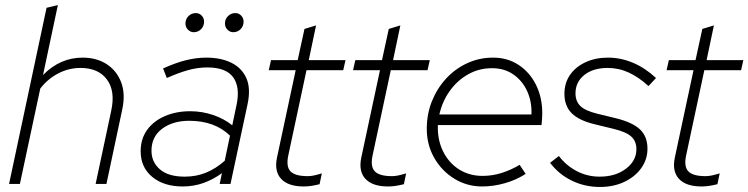

<svg xmlns="http://www.w3.org/2000/svg" viewBox="-20 -731 2974 763"><path d="M16 0 165 -700 210 -711 151 -433Q219 -502 308 -502Q364 -502 404 -476Q444 -450 461.5 -404Q479 -358 466 -297L403 0H360L422 -291Q439 -369 405 -415Q371 -461 300 -461Q253 -461 211 -439Q169 -417 140 -379L59 0Z M706 10Q631 10 585 -28Q539 -66 539 -130Q539 -179 564.5 -214.5Q590 -250 635 -269.5Q680 -289 736 -289Q783 -289 827 -274Q871 -259 903 -233L920 -314Q935 -385 906.5 -424Q878 -463 804 -463Q766 -463 728 -452.5Q690 -442 643 -421L628 -459Q679 -482 720 -492Q761 -502 800 -502Q858 -502 899.5 -481.5Q941 -461 959 -420.5Q977 -380 964 -318L896 0H853L862 -43Q828 -18 789 -4Q750 10 706 10ZM714 -29Q760 -29 799 -45Q838 -61 873 -92L894 -192Q833 -251 732 -251Q667 -251 624.5 -219.5Q582 -188 582 -132Q582 -87 615.5 -58Q649 -29 714 -29ZM750 -603Q737 -603 727 -613Q717 -623 717 -638Q717 -655 729 -667Q741 -679 758 -679Q772 -679 781.5 -669Q791 -659 791 -645Q791 -627 779 -615Q767 -603 750 -603ZM907 -603Q894 -603 884 -613Q874 -623 874 -638Q874 -655 886 -667Q898 -679 915 -679Q929 -679 938.5 -669Q948 -659 948 -645Q948 -627 936 -615Q924 -603 907 -603Z M1187 10Q1125 10 1097 -20.5Q1069 -51 1081 -106L1155 -452H1048L1057 -492H1163L1190 -616L1236 -630L1207 -492H1353L1344 -452H1198L1126 -115Q1116 -70 1134 -50.5Q1152 -31 1203 -31Q1214 -31 1226.5 -33.5Q1239 -36 1259 -42L1250 1Q1234 5 1218.5 7.5Q1203 10 1187 10Z M1522 10Q1460 10 1432 -20.5Q1404 -51 1416 -106L1490 -452H1383L1392 -492H1498L1525 -616L1571 -630L1542 -492H1688L1679 -452H1533L1461 -115Q1451 -70 1469 -50.5Q1487 -31 1538 -31Q1549 -31 1561.5 -33.5Q1574 -36 1594 -42L1585 1Q1569 5 1553.5 7.5Q1538 10 1522 10Z M1896 10Q1836 10 1786 -20.5Q1736 -51 1706 -103Q1676 -155 1676 -219Q1676 -278 1696.5 -329Q1717 -380 1753 -419Q1789 -458 1837 -480Q1885 -502 1939 -502Q1997 -502 2041 -473Q2085 -444 2110 -394Q2135 -344 2135 -280Q2135 -275 2134 -257.5Q2133 -240 2132 -234H1720Q1718 -176 1740.5 -130Q1763 -84 1804 -58Q1845 -32 1898 -32Q1937 -32 1974.5 -44Q2012 -56 2045 -76L2069 -40Q2032 -16 1986.5 -3Q1941 10 1896 10ZM1726 -276H2092Q2094 -326 2075.5 -367.5Q2057 -409 2021 -434.5Q1985 -460 1935 -460Q1884 -460 1841 -436Q1798 -412 1768 -370.5Q1738 -329 1726 -276Z M2364 12Q2304 12 2252.5 -13Q2201 -38 2166 -84L2201 -111Q2230 -73 2272 -51Q2314 -29 2363 -29Q2426 -29 2467.5 -60.5Q2509 -92 2509 -138Q2509 -170 2488.5 -188.5Q2468 -207 2418 -219L2344 -237Q2281 -252 2252 -281Q2223 -310 2223 -358Q2223 -401 2245 -433Q2267 -465 2306.5 -483.5Q2346 -502 2396 -502Q2447 -502 2495.5 -481.5Q2544 -461 2587 -421L2557 -389Q2519 -424 2479 -442.5Q2439 -461 2395 -461Q2337 -461 2302 -433Q2267 -405 2267 -360Q2267 -329 2286 -310Q2305 -291 2354 -279L2428 -261Q2493 -245 2523 -217Q2553 -189 2553 -140Q2553 -97 2528 -62.5Q2503 -28 2460.5 -8Q2418 12 2364 12Z M2768 10Q2706 10 2678 -20.5Q2650 -51 2662 -106L2736 -452H2629L2638 -492H2744L2771 -616L2817 -630L2788 -492H2934L2925 -452H2779L2707 -115Q2697 -70 2715 -50.5Q2733 -31 2784 -31Q2795 -31 2807.5 -33.5Q2820 -36 2840 -42L2831 1Q2815 5 2799.5 7.5Q2784 10 2768 10Z"/></svg>

Font: Red Hat Display
Style: Italic
Weight: 300
Italic angle: -12°
Designer: Pentagram, MCKL
Foundry: Pentagram, MCKL
Version: Version 1.023